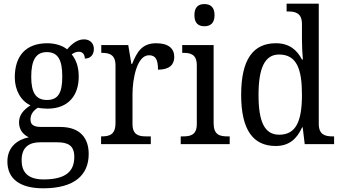

<svg xmlns="http://www.w3.org/2000/svg" viewBox="-20 -780 1845 1039"><path d="M214 239C382 239 460 168 460 53C460 -29 417 -93 306 -93H204C159 -93 145 -107 145 -134C145 -164 164 -184 185 -197C198 -194 222 -192 237 -192C351 -192 406 -265 406 -365C406 -423 390 -458 368 -486C380 -494 391 -500 407 -500C430 -500 439 -481 439 -463C473 -463 488 -487 488 -515C488 -543 470 -567 434 -567C392 -567 360 -532 343 -513C322 -531 282 -546 237 -546C118 -546 60 -476 60 -361C60 -294 92 -234 145 -210C105 -184 83 -157 83 -117C83 -74 110 -49 136 -37C75 -25 20 15 20 94C20 185 84 239 214 239ZM234 -239C174 -239 149 -279 149 -364C149 -454 174 -498 233 -498C294 -498 317 -456 317 -365C317 -278 295 -239 234 -239ZM216 191C126 191 97 147 97 87C97 9 147 -10 197 -10H289C349 -10 382 8 382 69C382 139 346 191 216 191Z M527 0H796V-42H771C731 -42 697 -50 697 -109V-270C697 -353 721 -481 786 -481C822 -481 835 -458 835 -403C898 -403 923 -431 923 -472C923 -518 891 -546 825 -546C746 -546 720 -495 695 -434H691L674 -536H528V-494H531C571 -494 605 -485 605 -426V-114C605 -51 572 -42 530 -42H527Z M1086 -638C1117 -638 1141 -653 1141 -698C1141 -743 1117 -758 1086 -758C1055 -758 1032 -743 1032 -698C1032 -653 1055 -638 1086 -638ZM958 0H1223V-42H1211C1168 -42 1136 -51 1136 -114V-536H966V-494H972C1013 -494 1045 -485 1045 -426V-109C1045 -50 1012 -42 970 -42H958Z M1472 10C1545 10 1587 -29 1615 -91H1618L1629 0H1788V-42H1780C1739 -42 1705 -51 1705 -110V-760H1531V-718H1539C1579 -718 1614 -709 1614 -650V-566C1614 -532 1616 -490 1619 -458H1614C1587 -510 1545 -546 1473 -546C1351 -546 1285 -460 1285 -267C1285 -75 1351 10 1472 10ZM1491 -51C1411 -51 1379 -122 1379 -266C1379 -408 1411 -485 1490 -485C1585 -485 1614 -408 1614 -267C1614 -126 1583 -51 1491 -51Z"/></svg>

Font: Noto Serif Devanagari SemiCondensed
Style: Regular
Weight: 400
Width: 4
Designer: Universal Thirst, Indian Type Foundry and the Monotype Design Team
Foundry: Monotype Imaging Inc.
Version: Version 2.004